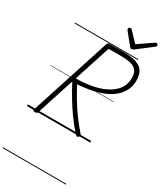

<svg xmlns="http://www.w3.org/2000/svg" viewBox="-418 -1406 1720 2054"><g transform="rotate(30 442.5 -379.0)"><path d="M107 14Q93 14 86.5 9.5Q80 5 84 -6L405 -997Q409 -1008 416 -1012.5Q423 -1017 439 -1017H607Q698 -1017 758.5 -999Q819 -981 849 -938.5Q879 -896 879 -822Q879 -763 859.5 -715Q840 -667 804 -629Q768 -591 719 -562.5Q670 -534 610.5 -515Q551 -496 485 -485Q419 -474 349 -470Q389 -393 434.5 -317.5Q480 -242 533 -169.5Q586 -97 648 -27Q656 -20 656.5 -11.5Q657 -3 644 9Q633 18 623.5 14.5Q614 11 604 0Q539 -73 483 -151Q427 -229 379 -309.5Q331 -390 289 -470L139 -5Q136 5 129.5 9.5Q123 14 107 14ZM305 -517Q351 -517 400.5 -521Q450 -525 500 -534.5Q550 -544 597.5 -560Q645 -576 685.5 -599.5Q726 -623 757 -654.5Q788 -686 805.5 -727.5Q823 -769 823 -820Q823 -877 799.5 -909Q776 -941 727.5 -954Q679 -967 603 -967H451ZM863 -1278Q872 -1278 878.5 -1270.5Q885 -1263 885 -1256Q885 -1250 883 -1246.5Q881 -1243 876 -1239L695 -1100Q685 -1093 678 -1090Q671 -1087 663 -1087Q656 -1087 650.5 -1090.5Q645 -1094 639 -1101L526 -1241Q524 -1246 522.5 -1250Q521 -1254 521 -1258Q521 -1267 529.5 -1272.5Q538 -1278 545 -1278Q552 -1278 555.5 -1275Q559 -1272 564 -1267L673 -1152L842 -1267Q849 -1272 853 -1275Q857 -1278 863 -1278ZM0 510H782V520H0ZM0 -20H782V0H0ZM0 -505H782V-500H0ZM0 -1030H782V-1020H0Z"/></g></svg>

Font: Playwrite CO Guides
Style: Regular
Weight: 400
Designer: Veronika Burian, José Scaglione
Foundry: TypeTogether
Version: Version 1.003